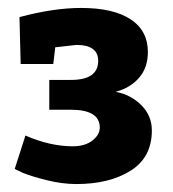

<svg xmlns="http://www.w3.org/2000/svg" viewBox="-20 -735 435 483"><path d="M352 -604Q352 -565 330 -539.5Q308 -514 271 -504Q309 -497 335.5 -470.5Q362 -444 362 -407Q362 -339 308.5 -305.5Q255 -272 172 -272Q137 -272 98.5 -281.5Q60 -291 38 -300L17 -310L44 -394Q106 -367 163 -367Q194 -367 212.5 -381.5Q231 -396 231 -414Q231 -459 158 -459H104V-534H159Q227 -534 227 -582Q227 -622 172 -622L119 -616L114 -574H32L29 -692Q115 -715 184 -715Q265 -715 308.5 -686.5Q352 -658 352 -604Z"/></svg>

Font: BitterBold
Style: Bold
Weight: 700
Designer: Sol Matas
Foundry: Sol Matas
Version: Version 001.001